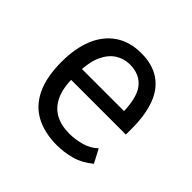

<svg xmlns="http://www.w3.org/2000/svg" viewBox="-133 -643 790 790"><g transform="rotate(45 261.5 -248.0)"><path d="M291 9Q220 9 168.5 -18Q117 -45 89.5 -102Q62 -159 62 -248Q62 -326 85.5 -383.5Q109 -441 155.5 -473Q202 -505 270 -505Q334 -505 377 -476Q420 -447 440.5 -391.5Q461 -336 461 -256V-223H125V-286H405L388 -264Q388 -360 357.5 -399.5Q327 -439 269 -439Q234 -439 205.5 -420.5Q177 -402 159.5 -363Q142 -324 142 -260V-239Q142 -175 160.5 -136Q179 -97 213 -79Q247 -61 294 -61Q325 -61 360 -70Q395 -79 422 -104L453 -45Q416 -14 374.5 -2.5Q333 9 291 9Z"/></g></svg>

Font: Nunito Sans 7pt Condensed
Style: Regular
Weight: 400
Width: 3
Designer: Vernon Adams
Foundry: Vernon Adams
Version: Version 3.101;gftools[0.9.27]